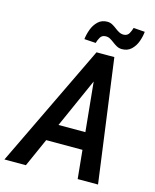

<svg xmlns="http://www.w3.org/2000/svg" viewBox="-168 -984 867 1072"><g transform="rotate(15 265.5 -448.0)"><path d="M356.9 -607.4 86.4 0H-37.6L304.2 -710.9H382.3ZM385.7 0 324.2 -618.7 333 -710.9H407.2L503.4 0ZM434.1 -264.2 416 -164.6H94.2L111.8 -264.2ZM469.2 -896 534.7 -891.1Q532.2 -863.3 521.5 -833.7Q510.7 -804.2 489.3 -784.2Q467.8 -764.2 434.6 -764.6Q418.5 -765.1 405.5 -772.2Q392.6 -779.3 380.6 -788.6Q368.7 -797.9 356.4 -804.7Q344.2 -811.5 329.1 -810.5Q309.1 -809.6 299.8 -793.2Q290.5 -776.9 286.1 -760.3L219.7 -764.6Q222.7 -792 233.6 -821.8Q244.6 -851.6 266.1 -871.8Q287.6 -892.1 320.8 -891.6Q335.9 -891.1 349.1 -883.8Q362.3 -876.5 374 -867.2Q385.7 -857.9 398.4 -851.3Q411.1 -844.7 426.3 -845.2Q446.8 -846.7 455.8 -863.3Q464.8 -879.9 469.2 -896Z"/></g></svg>

Font: Roboto Condensed Medium
Style: Italic
Weight: 500
Italic angle: -12°
Designer: Christian Robertson
Foundry: Google
Version: Version 3.0; 2020